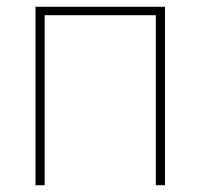

<svg xmlns="http://www.w3.org/2000/svg" viewBox="-20 -548 593 568"><path d="M468 -528V0H441V-503H112V0H85V-528Z"/></svg>

Font: Noto Sans Display Thin
Style: Regular
Weight: 250
Designer: Monotype Design Team
Foundry: Monotype Imaging Inc.
Version: Version 1.900